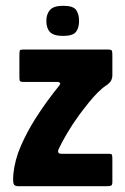

<svg xmlns="http://www.w3.org/2000/svg" viewBox="-20 -643 433 663"><path d="M26 -41Q31 -91 52 -139Q73 -187 102 -233Q121 -263 142 -292Q163 -321 185 -348Q187 -351 188 -354Q189 -357 181 -360H62Q53 -360 50 -362Q47 -364 47 -375V-455Q47 -469 50 -470.5Q53 -472 65 -472H352Q365 -472 366.5 -467.5Q368 -463 368 -452V-382Q368 -375 364.5 -366.5Q361 -358 347 -348Q334 -340 318 -324Q302 -308 285.5 -287.5Q269 -267 252 -244Q231 -215 212.5 -184Q194 -153 181 -125Q180 -121 181.5 -116.5Q183 -112 193 -112H355Q365 -112 366.5 -108.5Q368 -105 368 -93V-14Q368 -4 363.5 -2Q359 0 346 0H44Q32 0 28 -6Q24 -12 26 -41ZM253 -571Q253 -546 242 -532.5Q231 -519 198 -519Q165 -519 152.5 -532.5Q140 -546 140 -571Q140 -594 152.5 -608.5Q165 -623 198 -623Q233 -623 243 -608.5Q253 -594 253 -571Z"/></svg>

Font: Glory ExtraBold
Style: Regular
Weight: 800
Designer: Robert Leuschke
Foundry: Robert Leuschke
Version: Version 1.011